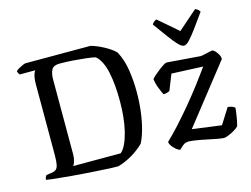

<svg xmlns="http://www.w3.org/2000/svg" viewBox="-101 -923 1433 1094"><g transform="rotate(-15 615.5 -376.0)"><path d="M470 0Q442 0 398.5 -2.5Q355 -5 305 -8Q255 -11 206 -15.5Q157 -20 116.5 -24Q76 -28 53 -32Q53 -40 56 -47Q59 -54 63 -58L90 -62Q110 -64 120 -72Q130 -80 134 -100Q138 -120 138 -158V-572Q138 -599 141.5 -615.5Q145 -632 149.5 -641Q154 -650 156 -651H64Q60 -655 57 -661Q54 -667 53 -673Q58 -679 70 -686Q82 -693 94.5 -698.5Q107 -704 113 -704H495Q511 -700 530.5 -692Q550 -684 570.5 -673Q591 -662 608 -650Q625 -638 635 -627Q663 -575 672.5 -510.5Q682 -446 682 -384Q682 -323 675 -267Q668 -211 655.5 -166Q643 -121 627 -91Q613 -77 593.5 -62Q574 -47 552 -34.5Q530 -22 508.5 -13Q487 -4 470 0ZM223 -68H503Q521 -83 534.5 -112.5Q548 -142 557.5 -181Q567 -220 571.5 -265Q576 -310 576 -355Q576 -403 572.5 -445.5Q569 -488 561.5 -524.5Q554 -561 540.5 -589Q527 -617 508 -633Q489 -638 454 -642Q419 -646 378.5 -649Q338 -652 299 -652Q263 -652 251.5 -631Q240 -610 240 -573V-134Q240 -111 234.5 -93Q229 -75 223 -68ZM837 0Q829 0 815.5 -10.5Q802 -21 791.5 -35.5Q781 -50 781 -61Q815 -93 856 -138Q897 -183 939 -233.5Q981 -284 1018.5 -333.5Q1056 -383 1085 -424L900 -432L863 -339Q860 -337 850 -333.5Q840 -330 826 -330Q818 -346 807 -373.5Q796 -401 793 -428Q798 -435 811 -446.5Q824 -458 840 -470.5Q856 -483 869.5 -491.5Q883 -500 889 -500Q894 -500 913 -498.5Q932 -497 957 -495Q982 -493 1008.5 -491Q1035 -489 1055.5 -487.5Q1076 -486 1085 -485Q1094 -485 1111 -489Q1128 -493 1143.5 -496.5Q1159 -500 1162 -498Q1174 -492 1186.5 -473.5Q1199 -455 1199 -438L930 -96L1102 -73L1160 -165Q1175 -164 1186 -159.5Q1197 -155 1202 -150Q1201 -143 1200 -131.5Q1199 -120 1196.5 -105Q1194 -90 1191 -74.5Q1188 -59 1184 -45Q1175 -35 1157 -24.5Q1139 -14 1121.5 -7Q1104 0 1096 0Q1085 0 1057.5 -5Q1030 -10 997.5 -17Q965 -24 936.5 -28.5Q908 -33 893 -33Q879 -33 867.5 -26.5Q856 -20 837 0ZM1011 -567Q998 -567 978.5 -587Q959 -607 932.5 -643.5Q906 -680 870 -729Q873 -736 881 -743Q889 -750 897 -752L1012 -653L1125 -752Q1134 -749 1141 -743Q1148 -737 1152 -730Q1116 -679 1089 -642.5Q1062 -606 1043.5 -586.5Q1025 -567 1011 -567Z"/></g></svg>

Font: Texturina 12pt
Style: Regular
Weight: 400
Designer: Guillermo Torres Carreño
Foundry: Omnibus-Type
Version: Version 1.002